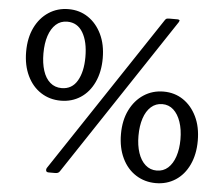

<svg xmlns="http://www.w3.org/2000/svg" viewBox="-53 -814 1031 884"><g transform="rotate(5 462.5 -371.5)"><path d="M698 10Q647 10 606 -16Q565 -42 542 -90Q519 -138 519 -201Q519 -265 542.5 -312.5Q566 -360 606.5 -386.5Q647 -413 698 -413Q749 -413 788.5 -386.5Q828 -360 851 -312.5Q874 -265 874 -201Q874 -138 851.5 -90Q829 -42 789 -16Q749 10 698 10ZM229 -330Q178 -330 137.5 -356Q97 -382 74 -430Q51 -478 51 -541Q51 -605 74 -652.5Q97 -700 137.5 -726.5Q178 -753 229 -753Q280 -753 319.5 -726.5Q359 -700 382 -652.5Q405 -605 405 -541Q405 -478 382.5 -430Q360 -382 320 -356Q280 -330 229 -330ZM228 -388Q276 -388 300.5 -430Q325 -472 325 -540Q325 -611 300 -653Q275 -695 228 -695Q197 -695 175.5 -675.5Q154 -656 142.5 -621.5Q131 -587 131 -540Q131 -495 142 -460.5Q153 -426 175 -407Q197 -388 228 -388ZM697 -48Q728 -48 749.5 -67.5Q771 -87 782.5 -121.5Q794 -156 794 -200Q794 -246 782 -281Q770 -316 748.5 -335.5Q727 -355 697 -355Q667 -355 645 -335.5Q623 -316 611.5 -281Q600 -246 600 -200Q600 -156 611.5 -121.5Q623 -87 645 -67.5Q667 -48 697 -48ZM254 -6Q248 4 234 4H203Q192 4 190.5 -3.5Q189 -11 194 -18L675 -742Q679 -748 683.5 -749Q688 -750 693 -750H732Q738 -750 741 -747.5Q744 -745 739 -737Z"/></g></svg>

Font: Libre Franklin Thin Medium
Style: Regular
Weight: 500
Version: Version 3.000